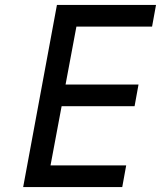

<svg xmlns="http://www.w3.org/2000/svg" viewBox="-20 -759 653 779"><path d="M211 -739H613L597 -651H290L246 -416H542L526 -328H230L185 -88H492L476 0H74Z"/></svg>

Font: Involve Medium Oblique
Style: Italic
Weight: 500
Italic angle: -10.5°
Designer: Stefan Peev
Foundry: Context Ltd.
Version: Version 1.001